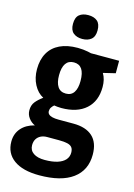

<svg xmlns="http://www.w3.org/2000/svg" viewBox="-145 -835 803 1148"><g transform="rotate(15 256.0 -260.5)"><path d="M217.3 240.2Q114.7 240.2 59.6 200.2Q4.4 160.2 4.4 87.9Q4.4 39.1 33.7 5.4Q63 -28.3 115.2 -41.5Q92.3 -51.3 76.2 -72.8Q60.1 -94.2 60.1 -120.6Q60.1 -151.9 76.2 -172.4Q92.3 -192.9 121.1 -213.9Q84.5 -232.9 62.5 -274.7Q40.5 -316.4 40.5 -369.6Q40.5 -428.7 64.2 -470.5Q87.9 -512.2 133.3 -533.9Q178.7 -555.7 244.1 -555.7Q260.7 -555.7 277.3 -554Q293.9 -552.2 307.4 -549.6Q320.8 -546.9 327.6 -544.9H502V-467.8L426.8 -449.7Q437.5 -431.6 442.4 -411.4Q447.3 -391.1 447.3 -367.7Q447.3 -279.8 392.8 -231.2Q338.4 -182.6 240.7 -182.6Q214.4 -183.1 196.3 -186.5Q187 -178.7 180.4 -168.7Q173.8 -158.7 173.8 -145.5Q173.8 -134.3 181.4 -126.7Q189 -119.1 204.6 -115.2Q220.2 -111.3 243.2 -111.3H335Q412.6 -111.3 453.9 -73.7Q495.1 -36.1 495.1 38.6Q495.1 135.3 423.8 187.7Q352.5 240.2 217.3 240.2ZM225.1 143.1Q271.5 143.1 303.2 133.1Q335 123 351.3 104.5Q367.7 85.9 367.7 60.1Q367.7 39.1 358.6 27.6Q349.6 16.1 329.8 11.5Q310.1 6.8 277.8 6.8H203.6Q182.1 6.8 165.5 15.1Q148.9 23.4 139.4 38.8Q129.9 54.2 129.9 76.7Q129.9 108.4 155 125.7Q180.2 143.1 225.1 143.1ZM244.6 -272.9Q277.8 -272.9 294.2 -297.9Q310.5 -322.8 310.5 -368.2Q310.5 -417.5 293.9 -441.7Q277.3 -465.8 244.1 -465.8Q210.9 -465.8 194.1 -441.4Q177.2 -417 177.2 -368.7Q177.2 -323.2 193.8 -298.1Q210.4 -272.9 244.6 -272.9ZM254.4 -761.2Q289.6 -761.2 310.1 -743.9Q330.6 -726.6 330.6 -687Q330.6 -648.4 309.6 -631.1Q288.6 -613.8 254.4 -613.8Q220.2 -613.8 199.2 -631.1Q178.2 -648.4 178.2 -687Q178.2 -727.1 198.7 -744.1Q219.2 -761.2 254.4 -761.2Z"/></g></svg>

Font: Open Sans SemiCondensed
Style: Bold
Weight: 700
Width: 4
Designer: Monotype Design Team
Foundry: Monotype Imaging Inc.
Version: Version 3.003